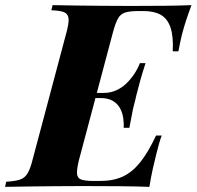

<svg xmlns="http://www.w3.org/2000/svg" viewBox="-65 -728 766 748"><path d="M234 -346 238 -366H444L439 -346ZM340 -366Q365 -366 387.5 -376Q410 -386 427.5 -403Q445 -420 458.5 -440.5Q472 -461 480 -482H502Q488 -439 481 -413Q474 -387 466 -356Q462 -337 457.5 -321Q453 -305 449.5 -284.5Q446 -264 439 -230H417Q418 -248 415 -268.5Q412 -289 402.5 -306.5Q393 -324 374.5 -335Q356 -346 327 -346ZM608 -528Q611 -587 599 -621.5Q587 -656 561 -670.5Q535 -685 493 -685H476Q442 -685 423.5 -679.5Q405 -674 395 -656.5Q385 -639 375 -602L243 -106Q234 -70 235 -52Q236 -34 251.5 -28.5Q267 -23 300 -23H325Q376 -23 413 -40Q450 -57 481 -95.5Q512 -134 543 -200H565Q560 -187 554.5 -168Q549 -149 544 -128Q539 -109 531 -73.5Q523 -38 517 0Q466 -2 403.5 -2.5Q341 -3 291 -3Q265 -3 225 -3Q185 -3 138.5 -2.5Q92 -2 44.5 -1.5Q-3 -1 -45 0L-41 -20Q-7 -22 12 -28Q31 -34 42 -52Q53 -70 62 -106L194 -602Q204 -639 202 -656.5Q200 -674 184.5 -680.5Q169 -687 135 -688L140 -708Q182 -707 229.5 -706.5Q277 -706 323.5 -705.5Q370 -705 410 -705Q450 -705 476 -705Q521 -705 578 -705.5Q635 -706 681 -708Q668 -673 659.5 -647Q651 -621 643 -590Q639 -572 635.5 -556Q632 -540 630 -528Z"/></svg>

Font: Playfair Display ExtraBold
Style: Italic
Weight: 800
Italic angle: -14°
Designer: Claus Eggers Sørensen
Foundry: Claus Eggers Sørensen
Version: Version 1.203